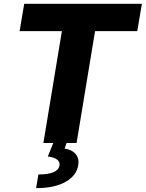

<svg xmlns="http://www.w3.org/2000/svg" viewBox="-20 -747 761 1003"><path d="M106.5 -727.3H721.2L697.1 -584.5H476.6L380 0H327.8L317.5 29.1Q336.6 32 351.2 39.2Q365.8 46.5 375.2 57.7Q384.6 68.9 388.1 83.6Q391.7 98.4 388.5 116.1Q380 170.8 321.7 203.5Q263.8 235.8 168.7 235.8L180.4 164.4Q279.8 164.4 290.5 120Q298.7 79.9 229.8 70.3L258.2 0H206.7L303.3 -584.5H82.4Z"/></svg>

Font: Inter P Extra Bold
Style: Italic
Weight: 800
Italic angle: 9.39999°
Designer: Rasmus Andersson
Foundry: rsms
Version: Version 3.018;git-588b23468